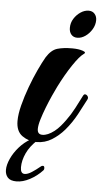

<svg xmlns="http://www.w3.org/2000/svg" viewBox="-56 -642 462 872"><g transform="rotate(5 175.0 -206.5)"><path d="M128 8Q92 8 63 -12.5Q34 -33 34 -80Q34 -111 44.5 -152Q55 -193 71 -236.5Q87 -280 104.5 -317.5Q122 -355 136 -379Q158 -414 185.5 -422Q213 -430 253 -430Q282 -430 301 -423.5Q320 -417 307 -409Q288 -396 258 -351Q228 -306 200 -250Q192 -234 180 -207.5Q168 -181 156.5 -151.5Q145 -122 137 -95.5Q129 -69 129 -52Q129 -27 152 -27Q176 -27 206 -50Q220 -61 232 -75Q244 -89 254 -103Q274 -130 290.5 -161.5Q307 -193 321 -221Q324 -227 329 -227Q336 -227 341 -220Q346 -213 342 -205Q327 -175 305 -134.5Q283 -94 254 -60Q229 -31 197.5 -11.5Q166 8 128 8ZM271 -480Q254 -480 244 -491.5Q234 -503 234 -522Q234 -545 246 -564Q258 -583 276 -595Q294 -607 313 -607Q330 -607 340 -595.5Q350 -584 350 -567Q350 -545 338 -525Q326 -505 308 -492.5Q290 -480 271 -480ZM53 194Q25 194 13 180.5Q1 167 1 146Q1 123 14 94.5Q27 66 49.5 40.5Q72 15 100 -1Q108 -6 114.5 -8Q121 -10 125 -10Q133 -10 134 -6Q135 -2 132 0Q99 30 83.5 63.5Q68 97 68 128Q68 157 87 157Q101 157 119.5 145Q138 133 156 118Q161 113 167 113Q174 113 174 124Q174 130 171 133Q146 160 114 177Q82 194 53 194Z"/></g></svg>

Font: Praise
Style: Regular
Weight: 400
Designer: Robert E. Leuschke
Foundry: Robert E. Leuschke
Version: Version 1.100; ttfautohint (v1.8.3)